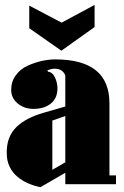

<svg xmlns="http://www.w3.org/2000/svg" viewBox="-20 -756 508 788"><path d="M248 -318.8V-446.8Q236.3 -474.1 204.1 -474.1Q191.9 -474.1 174.8 -467.8L176.8 -461.9Q195.3 -460 205.6 -438.2Q215.8 -416.5 215.8 -393.1Q215.8 -353 188.7 -331.1Q161.6 -309.1 118.2 -309.1Q79.6 -309.1 52.7 -331.3Q25.9 -353.5 25.9 -387.2Q25.9 -420.9 44.4 -446.5Q63 -472.2 92 -485.6Q121.1 -499 150.4 -505.6Q179.7 -512.2 207 -512.2Q429.2 -512.2 429.2 -332V-36.1H456.1V0H248V-46.9L146 12.2Q119.1 6.8 95.2 -3.7Q71.3 -14.2 51.3 -30.8Q31.2 -47.4 19.5 -71.8Q7.8 -96.2 7.8 -126V-138.2Q9.8 -198.2 47.9 -235.1Q85.9 -272 158.2 -293ZM194.8 -261.2V-59.1L248 -89.8V-279.8ZM231.9 -547.9 100.1 -640.1V-732.9L232.9 -663.1L368.2 -735.8V-645Z"/></svg>

Font: Lletraferida
Style: Heavy
Weight: 900
Designer: Josep Patau Bellart
Foundry: Josep Patau Bellart
Version: Version 1.000